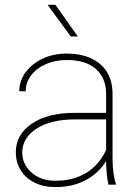

<svg xmlns="http://www.w3.org/2000/svg" viewBox="-20 -758 568 788"><path d="M415.5 -372.1Q415.5 -438 373.5 -474.9Q331.5 -511.7 254.4 -511.7Q206.5 -511.7 168.2 -494.9Q129.9 -478 107.7 -448.7Q85.4 -419.4 85.4 -382.8L59.1 -383.8Q59.1 -425.3 84.2 -460.2Q109.4 -495.1 153.6 -516.6Q197.8 -538.1 254.4 -538.1Q309.6 -538.1 351.8 -519.5Q394 -501 418 -463.9Q441.9 -426.8 441.9 -371.1V-106.4Q441.9 -78.1 445.6 -49.3Q449.2 -20.5 455.6 -4.4V0H425.3Q420.4 -19 418 -46.1Q415.5 -73.2 415.5 -99.1ZM427.2 -268.1H290.5Q188.5 -268.1 129.9 -230Q71.3 -191.9 71.3 -131.8Q71.3 -84 109.4 -50Q147.5 -16.1 207.5 -16.1Q263.2 -16.1 306.2 -34.4Q349.1 -52.7 378.9 -85.9Q408.7 -119.1 424.3 -164.6L436 -140.1Q426.8 -112.8 408.4 -86.2Q390.1 -59.6 361.8 -37.8Q333.5 -16.1 295.2 -3.2Q256.8 9.8 207.5 9.8Q158.2 9.8 121.6 -8.5Q85 -26.9 64.9 -59.3Q44.9 -91.8 44.9 -133.8Q44.9 -204.6 109.6 -249.8Q174.3 -294.9 289.1 -294.9H427.2ZM299.3 -608.4H270.5L175.3 -738.3H207.5Z"/></svg>

Font: Heebo Thin
Style: Regular
Weight: 250
Designer: Oded Ezer
Foundry: Ezer Type House
Version: Version 3.100